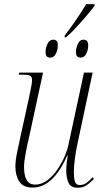

<svg xmlns="http://www.w3.org/2000/svg" viewBox="-20 -880 488 910"><path d="M287 -712Q311 -743 338 -782Q365 -821 388 -860H429L428 -852Q412 -831 389.5 -804.5Q367 -778 342 -751Q317 -724 293 -703H286ZM218 -607Q208 -607 202 -612.5Q196 -618 196 -635Q196 -652 205 -672Q214 -692 232 -692Q242 -692 248 -686.5Q254 -681 254 -666Q254 -644 245 -625.5Q236 -607 218 -607ZM362 -607Q352 -607 346 -612.5Q340 -618 340 -635Q340 -652 349 -672Q358 -692 376 -692Q386 -692 392 -686Q398 -680 398 -664Q398 -644 389 -625.5Q380 -607 362 -607ZM349 10Q316 10 305 -13Q294 -36 294 -74Q294 -85 295.5 -101Q297 -117 301 -144H299Q232 9 135 9Q90 9 71.5 -19.5Q53 -48 53 -91Q53 -119 61 -157.5Q69 -196 76 -228L117 -415Q122 -439 127 -464Q132 -489 132 -500Q132 -517 122 -521.5Q112 -526 84 -526H69L71 -536H184L117 -226Q109 -194 101.5 -153.5Q94 -113 94 -88Q94 -5 146 -5Q178 -5 205 -26Q232 -47 253 -78Q274 -109 287.5 -141.5Q301 -174 305 -197L378 -536H419L347 -198Q340 -166 335 -129Q330 -92 330 -63Q330 -36 335 -19.5Q340 -3 358 -3Q376 -3 390.5 -13.5Q405 -24 419 -40L425 -32Q411 -17 392.5 -3.5Q374 10 349 10Z"/></svg>

Font: Noto Serif Display Condensed ExtraLight
Style: Italic
Weight: 200
Width: 3
Italic angle: -12°
Designer: Monotype Design Team
Foundry: Monotype Imaging Inc.
Version: Version 2.009